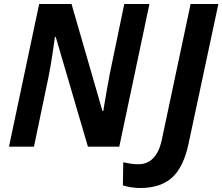

<svg xmlns="http://www.w3.org/2000/svg" viewBox="-20 -734 1113 961"><path d="M176 -714H338L493 -178H497L501 -203Q504 -223 513.5 -277Q523 -331 530 -367L602 -714H728L577 0H420L259 -549H255Q254 -543 244 -473Q234 -403 222 -345L150 0H25ZM595 194 597 78Q639 88 672 88Q764 88 790 -35L934 -714H1073L924 -16Q899 103 841 155Q783 207 682 207Q638 207 595 194Z"/></svg>

Font: Noto Sans Display
Style: Bold Italic
Weight: 700
Italic angle: -12°
Designer: Monotype Design team
Foundry: Monotype Imaging Inc.
Version: Version 1.000